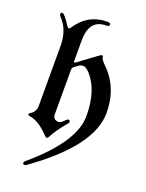

<svg xmlns="http://www.w3.org/2000/svg" viewBox="-165 -787 808 1060"><g transform="rotate(20 239.0 -257.0)"><path d="M17.1 -658.7Q17.1 -668 27.3 -668Q38.6 -668 77.6 -607.9Q83 -599.6 88.1 -599.6Q93.3 -599.6 97.7 -606.9Q163.1 -707 277.3 -707Q295.9 -707 295.9 -696Q295.9 -685.1 277.3 -685.1Q178.2 -685.1 178.2 -561V-440.9Q178.2 -432.6 181.4 -432.6Q184.6 -432.6 188 -435.1L295.9 -514.6Q307.1 -522.9 313.2 -522.9Q319.3 -522.9 319.3 -514.2Q319.3 -501.5 346.2 -475.6Q444.3 -380.4 444.3 -231.4Q444.3 -36.6 127.4 188.5Q122.1 192.9 114.3 192.9Q106.4 192.9 106.4 182.6Q106.4 177.2 112.8 171.9Q345.7 -24.9 345.7 -177Q345.7 -329.1 272.9 -408.7Q251.5 -432.1 236.1 -432.1Q220.7 -432.1 211.9 -425.8L186 -406.7Q178.2 -400.9 178.2 -390.1V-129.9Q178.2 -94.7 211.9 -94.7Q224.6 -94.7 247.1 -118.7Q253.4 -125.5 258.3 -125.5Q269.5 -125.5 269.5 -115.2Q269.5 -110.8 263.7 -104Q212.9 -44.4 189 2.9Q185.5 9.8 180.2 9.8Q174.8 9.8 168.5 2.9Q106 -64 49.8 -70.8Q41.5 -71.8 41.5 -77.6Q41.5 -83.5 46.9 -86.4Q79.1 -104 79.1 -142.6V-492.2Q79.1 -588.9 22.5 -645.5Q17.1 -650.9 17.1 -658.7Z"/></g></svg>

Font: UnifrakturMaguntia18
Style: Book
Weight: 400
Designer: j. 'mach' wust, Gerrit Ansmann, Georg Duffner, based on a font by Peter Wiegel, original typeface by Carl Albert Fahrenw
Version: Version 2017-03-19